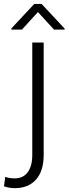

<svg xmlns="http://www.w3.org/2000/svg" viewBox="-77 -745 349 978"><path d="M145.5 -528.3V43.5Q145.5 126 106.4 169.7Q67.4 213.4 -2 213.4Q-29.8 213.4 -56.6 204.1L-50.3 155.8Q-29.3 163.6 -2 163.6Q41 163.6 64.2 132.3Q87.4 101.1 87.4 43.5V-528.3ZM252.4 -599.1V-594.2H198.2L116.2 -683.6L34.7 -594.2H-18.6V-600.6L97.7 -725.1H134.8Z"/></svg>

Font: SteelSelectRoboto
Style: Regular
Weight: 300
Designer: Google
Version: Version 2.137; 2017